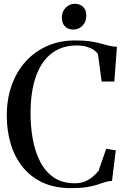

<svg xmlns="http://www.w3.org/2000/svg" viewBox="-20 -960 660 990"><path d="M345.5 10Q263 10 201.2 -18.2Q139.5 -46.5 98 -97.5Q56.5 -148.5 35.8 -216.5Q15 -284.5 15 -364Q15 -450.5 40.8 -521.8Q66.5 -593 113.8 -644.5Q161 -696 225.5 -723.8Q290 -751.5 367.5 -751.5Q412.5 -751.5 444.8 -746.8Q477 -742 500.8 -735.2Q524.5 -728.5 544 -723.8Q563.5 -719 583 -719L569.5 -539.5H504L485 -682Q478 -692.5 463.5 -702.5Q449 -712.5 426.8 -719Q404.5 -725.5 375.5 -725.5Q299 -725.5 245.8 -684.5Q192.5 -643.5 165 -565.2Q137.5 -487 137.5 -374.5Q137.5 -307 149 -242.8Q160.5 -178.5 186.8 -127Q213 -75.5 257 -45.2Q301 -15 366.5 -15Q397 -15 420.5 -25.5Q444 -36 460.8 -51Q477.5 -66 488 -79L527.5 -192.5L577 -185L557.5 -27Q538 -26.5 520.8 -20.8Q503.5 -15 482 -7.8Q460.5 -0.5 428 4.8Q395.5 10 345.5 10ZM357 -807.5Q332.5 -807.5 315.8 -823.2Q299 -839 299 -869Q299 -900.5 319 -920.5Q339 -940.5 365.5 -940.5H366.5Q391.5 -940.5 408.2 -924.8Q425 -909 425 -879Q425 -847 405 -827.2Q385 -807.5 358 -807.5Z"/></svg>

Font: Merriweather 144pt
Style: Regular
Weight: 400
Version: Version 2.100